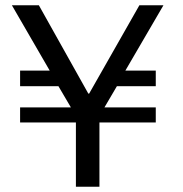

<svg xmlns="http://www.w3.org/2000/svg" viewBox="-20 -706 691 726"><path d="M267 0V-243H56V-300H248L201 -380H56V-439H168L25 -686H127L314 -352H317L507 -686H598L454 -439H569V-380H422L375 -300H569V-243H356V0Z"/></svg>

Font: Chivo Medium Light
Style: Regular
Weight: 300
Version: Version 2.002